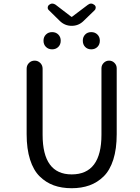

<svg xmlns="http://www.w3.org/2000/svg" viewBox="-20 -1082 761 1045"><path d="M370.1 -57.6Q315.4 -57.6 272.5 -73.2Q229.5 -88.9 195.8 -122.1Q162.1 -155.3 143.6 -213.4Q125 -271.5 125 -351.6V-708Q125 -726.6 137.7 -739.3Q150.4 -752 168.5 -752Q186.5 -752 199.2 -739.3Q211.9 -726.6 211.9 -708V-348.6Q211.9 -132.8 370.1 -132.8Q532.2 -132.8 532.2 -348.6V-710Q532.2 -727.5 544.4 -739.7Q556.6 -752 573.7 -752Q590.8 -752 603 -739.7Q615.2 -727.5 615.2 -710V-351.6Q615.2 -271.5 596.7 -213.4Q578.1 -155.3 544.4 -122.1Q510.7 -88.9 467.3 -73.2Q423.8 -57.6 370.1 -57.6ZM305.7 -967.8 246.1 -1026.4Q239.3 -1032.2 239.7 -1041Q240.2 -1049.8 247.1 -1055.7Q255.9 -1062.5 264.6 -1062.5Q273.4 -1062.5 282.2 -1056.6L366.2 -992.2Q368.2 -990.2 370.1 -990.2Q372.1 -990.2 374 -992.2L458 -1055.7Q466.8 -1062.5 475.6 -1062.5Q484.4 -1062.5 493.2 -1055.7Q501 -1049.8 501 -1041Q501 -1032.2 495.1 -1026.4L433.6 -966.8Q407.2 -941.4 370.1 -941.4Q333 -941.4 305.7 -967.8ZM216.8 -860.4Q216.8 -880.9 230 -894Q243.2 -907.2 263.7 -907.2Q284.2 -907.2 297.4 -894Q310.5 -880.9 310.5 -860.4Q310.5 -839.8 297.4 -826.7Q284.2 -813.5 263.7 -813.5Q243.2 -813.5 230 -826.7Q216.8 -839.8 216.8 -860.4ZM430.7 -860.4Q430.7 -880.9 443.4 -894Q456.1 -907.2 476.6 -907.2Q497.1 -907.2 510.3 -894Q523.4 -880.9 523.4 -860.4Q523.4 -839.8 510.3 -826.7Q497.1 -813.5 476.6 -813.5Q456.1 -813.5 443.4 -826.7Q430.7 -839.8 430.7 -860.4Z"/></svg>

Font: Gen Jyuu Gothic P Regular
Style: Regular
Weight: 400
Designer: [Source Han Sans]
Ryoko NISHIZUKA  (kana & ideographs); Paul D. Hunt (Latin, Greek & Cyrillic); Wenlong ZHANG  (bopomofo
Version: Version 1.002.20150607